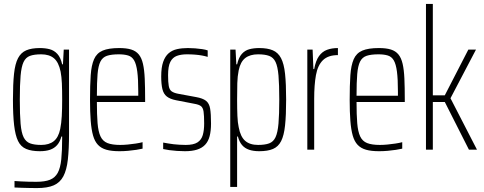

<svg xmlns="http://www.w3.org/2000/svg" viewBox="-20 -763 2470 979"><path d="M168 196Q149 196 129 195.5Q109 195 90.5 194.5Q72 194 54 193V160Q69 161 86.5 162Q104 163 124.5 163.5Q145 164 165 164Q209 164 235 153.5Q261 143 274.5 118Q288 93 292.5 49Q297 5 297 -62V-67H293Q286 -40 271.5 -23.5Q257 -7 235.5 0.5Q214 8 183 8Q141 8 113.5 -3.5Q86 -15 72 -44Q58 -73 52 -124.5Q46 -176 46 -255Q46 -335 51.5 -386.5Q57 -438 72 -466.5Q87 -495 114 -506.5Q141 -518 183 -518Q211 -518 233.5 -512Q256 -506 272.5 -488Q289 -470 297 -435H301L305 -510H332V-82Q332 -3 326 50.5Q320 104 303 136Q286 168 254 182Q222 196 168 196ZM190 -24Q230 -24 254 -43Q278 -62 287 -105Q293 -135 295 -171Q297 -207 297 -255Q297 -304 295.5 -338Q294 -372 289 -398Q279 -446 255 -466Q231 -486 190 -486Q154 -486 132.5 -478Q111 -470 100 -446.5Q89 -423 85 -377Q81 -331 81 -255Q81 -178 85 -132Q89 -86 100.5 -63Q112 -40 133.5 -32Q155 -24 190 -24Z M589 8Q549 8 522.5 0.5Q496 -7 479.5 -24.5Q463 -42 454.5 -72Q446 -102 442.5 -147Q439 -192 439 -254Q439 -329 442.5 -379.5Q446 -430 459.5 -461Q473 -492 503.5 -505Q534 -518 588 -518Q625 -518 649 -510.5Q673 -503 687.5 -485.5Q702 -468 709 -437.5Q716 -407 718 -362Q720 -317 720 -256V-243H474Q474 -178 477.5 -135Q481 -92 492.5 -67.5Q504 -43 528 -33.5Q552 -24 593 -24Q611 -24 631.5 -26Q652 -28 672 -31Q692 -34 707 -38V-5Q695 -2 675 1Q655 4 633 6Q611 8 589 8ZM685 -256V-296Q685 -360 680 -398Q675 -436 664 -455Q653 -474 633.5 -480Q614 -486 586 -486Q548 -486 525.5 -478.5Q503 -471 492 -449Q481 -427 477.5 -385.5Q474 -344 474 -275H704Z M923 8Q903 8 882 6.5Q861 5 843 2.5Q825 0 812 -3V-36Q825 -34 838 -31.5Q851 -29 865.5 -27.5Q880 -26 895.5 -25Q911 -24 927 -24Q967 -24 987 -37Q1007 -50 1014 -74.5Q1021 -99 1021 -133Q1021 -174 1018 -194Q1015 -214 1004.5 -222Q994 -230 970 -234L877 -252Q847 -258 830.5 -271Q814 -284 808 -309Q802 -334 802 -373Q802 -419 812 -447.5Q822 -476 840 -491.5Q858 -507 883 -512.5Q908 -518 938 -518Q956 -518 975 -516.5Q994 -515 1011 -512.5Q1028 -510 1039 -506V-473Q1026 -477 1009.5 -480Q993 -483 973.5 -484.5Q954 -486 933 -486Q903 -486 881.5 -478Q860 -470 848.5 -447.5Q837 -425 837 -380Q837 -344 840.5 -324.5Q844 -305 855.5 -297Q867 -289 888 -285L980 -268Q1014 -262 1030.5 -249Q1047 -236 1051.5 -209Q1056 -182 1056 -133Q1056 -96 1049 -69Q1042 -42 1026 -25Q1010 -8 984.5 0Q959 8 923 8Z M1154 190V-510H1181L1185 -435H1189Q1197 -470 1213 -488Q1229 -506 1251.5 -512Q1274 -518 1302 -518Q1344 -518 1371 -506.5Q1398 -495 1413 -466.5Q1428 -438 1433.5 -386.5Q1439 -335 1439 -255Q1439 -175 1433.5 -123.5Q1428 -72 1413.5 -43.5Q1399 -15 1372 -3.5Q1345 8 1302 8Q1272 8 1250 0.5Q1228 -7 1214 -23.5Q1200 -40 1193 -67H1189V190ZM1296 -24Q1331 -24 1352.5 -32Q1374 -40 1385 -63.5Q1396 -87 1400 -133Q1404 -179 1404 -255Q1404 -332 1400 -378Q1396 -424 1385 -447Q1374 -470 1352.5 -478Q1331 -486 1296 -486Q1255 -486 1230.5 -467Q1206 -448 1197 -404Q1191 -374 1190 -339Q1189 -304 1189 -255Q1189 -207 1190.5 -172Q1192 -137 1197 -115Q1206 -66 1230 -45Q1254 -24 1296 -24Z M1547 0V-510H1574L1578 -411H1582Q1590 -454 1606.5 -477Q1623 -500 1647.5 -509Q1672 -518 1703 -518V-482Q1653 -482 1626.5 -456Q1600 -430 1591 -380Q1582 -330 1582 -259V0Z M1913 8Q1873 8 1846.5 0.5Q1820 -7 1803.5 -24.5Q1787 -42 1778.5 -72Q1770 -102 1766.5 -147Q1763 -192 1763 -254Q1763 -329 1766.5 -379.5Q1770 -430 1783.5 -461Q1797 -492 1827.5 -505Q1858 -518 1912 -518Q1949 -518 1973 -510.5Q1997 -503 2011.5 -485.5Q2026 -468 2033 -437.5Q2040 -407 2042 -362Q2044 -317 2044 -256V-243H1798Q1798 -178 1801.5 -135Q1805 -92 1816.5 -67.5Q1828 -43 1852 -33.5Q1876 -24 1917 -24Q1935 -24 1955.5 -26Q1976 -28 1996 -31Q2016 -34 2031 -38V-5Q2019 -2 1999 1Q1979 4 1957 6Q1935 8 1913 8ZM2009 -256V-296Q2009 -360 2004 -398Q1999 -436 1988 -455Q1977 -474 1957.5 -480Q1938 -486 1910 -486Q1872 -486 1849.5 -478.5Q1827 -471 1816 -449Q1805 -427 1801.5 -385.5Q1798 -344 1798 -275H2028Z M2152 0V-743H2187V-277H2248L2368 -510H2407L2277 -262L2412 0H2371L2248 -243H2187V0Z"/></svg>

Font: Saira ExtraCondensed Thin
Style: Regular
Weight: 250
Width: 2
Designer: Hector Gatti with collaboration of the Omnibus-Type team
Foundry: Omnibus-Type
Version: Version 1.101